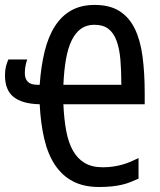

<svg xmlns="http://www.w3.org/2000/svg" viewBox="-24 -745 644 775"><path d="M357.9 -725.1Q418.9 -725.1 458 -700.4Q497.1 -675.8 519.8 -629.6Q542.5 -583.5 551.3 -517.3Q560.1 -451.2 560.1 -368.2V-324.2H231.9Q234.4 -264.6 243.2 -217.3Q252 -169.9 270.3 -137.2Q288.6 -104.5 317.9 -87.2Q347.2 -69.8 391.1 -69.8Q414.1 -69.8 433.3 -72.8Q452.6 -75.7 470 -80.6Q487.3 -85.4 503.2 -92.3Q519 -99.1 535.2 -106.9V-23.9Q519 -16.6 503.2 -10.3Q487.3 -3.9 468.8 0.5Q450.2 4.9 427.7 7.3Q405.3 9.8 376 9.8Q314.5 9.8 270.8 -12.9Q227.1 -35.6 198.2 -78.9Q169.4 -122.1 154.8 -184.1Q140.1 -246.1 136.2 -324.2Q65.9 -325.7 31 -353.5Q-3.9 -381.3 -3.9 -440.9Q-3.9 -461.4 0.2 -477.5Q4.4 -493.7 9.8 -504.9H85.9Q83 -497.6 79.6 -482.4Q76.2 -467.3 76.2 -450.2Q76.2 -402.8 126 -402.8H136.2Q141.6 -478 156.2 -537.6Q170.9 -597.2 197.5 -638.9Q224.1 -680.7 263.7 -702.9Q303.2 -725.1 357.9 -725.1ZM356.9 -645Q325.7 -645 303.2 -629.2Q280.8 -613.3 265.6 -582.5Q250.5 -551.8 242.4 -506.6Q234.4 -461.4 231.9 -402.8H465.8Q465.8 -460 461.9 -504.9Q458 -549.8 446.3 -581.1Q434.6 -612.3 413.3 -628.7Q392.1 -645 356.9 -645Z"/></svg>

Font: WenQuanYi Micro Hei Mono
Style: Regular
Weight: 400
Foundry: Ascender Corporation
Version: Version 0.2.0-beta